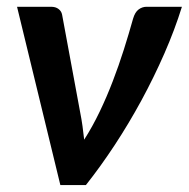

<svg xmlns="http://www.w3.org/2000/svg" viewBox="-20 -532 543 552"><path d="M503 -512.5Q482.5 -446.5 452.5 -378Q422.5 -309.5 386.5 -243.2Q350.5 -177 309.8 -115Q269 -53 227 0H153.5L29 -512.5H127Q140 -512.5 148.2 -506.2Q156.5 -500 158.5 -490L210.5 -209Q214.5 -189 217.2 -169.5Q220 -150 222 -130.5Q246 -168 266.5 -210.8Q287 -253.5 304.2 -298.5Q321.5 -343.5 336 -389.2Q350.5 -435 362.5 -478Q368 -497 378.5 -504.8Q389 -512.5 401 -512.5Z"/></svg>

Font: Lato 2
Style: Bold Italic
Weight: 700
Italic angle: -7°
Designer: Lukasz Dziedzic with Adam Twardoch and Botio Nikoltchev
Foundry: tyPoland Lukasz Dziedzic
Version: Version 2.015; 2015-08-06; http://www.latofonts.com/